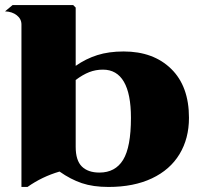

<svg xmlns="http://www.w3.org/2000/svg" viewBox="-30 -726 794 761"><path d="M719 -259Q719 -177 681.5 -115Q644 -53 572 -19Q500 15 400 15Q339 15 294.5 0Q250 -15 206 -46Q137 -26 79 15H55V-629Q55 -651 36.5 -665.5Q18 -680 -10 -681L20 -706H260L270 -696V-465Q310 -493 355.5 -507.5Q401 -522 460 -522Q578 -522 648.5 -453Q719 -384 719 -259ZM489 -259Q489 -354 461 -402Q433 -450 378 -450Q349 -450 323.5 -440Q298 -430 270 -409V-144Q270 -90 294.5 -66Q319 -42 364 -42Q427 -42 458 -92.5Q489 -143 489 -259Z"/></svg>

Font: FFF_Oezguer-Guendem
Style: Bold
Weight: 700
Designer: bBox Type GmbH
Foundry: bBox Type GmbH
Version: Version 1.004